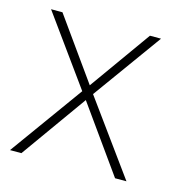

<svg xmlns="http://www.w3.org/2000/svg" viewBox="-77 -531 574 602"><g transform="rotate(15 210.0 -230.0)"><path d="M338 -460 196 -261 54 -460H17L178 -237L7 0H44L196 -213L348 0H385L213 -237L374 -460Z"/></g></svg>

Font: Jost ExtraLight
Style: Regular
Weight: 250
Version: Version 3.710